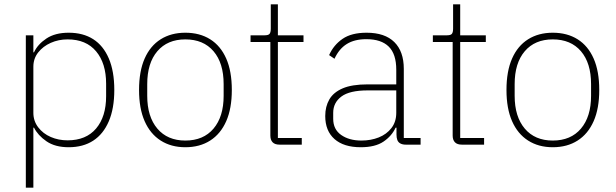

<svg xmlns="http://www.w3.org/2000/svg" viewBox="-20 -672 2861 892"><path d="M100 200V-508H135V-429H138Q155 -466 195.5 -493Q236 -520 299 -520Q366 -520 413 -490Q460 -460 485.5 -400.5Q511 -341 511 -254Q511 -168 485.5 -108.5Q460 -49 413 -18.5Q366 12 299 12Q236 12 196 -15.5Q156 -43 138 -79H135V200ZM294 -20Q380 -20 426.5 -75Q473 -130 473 -225V-283Q473 -378 426.5 -433.5Q380 -489 294 -489Q252 -489 216 -473Q180 -457 157.5 -428.5Q135 -400 135 -362V-148Q135 -110 157.5 -80.5Q180 -51 216 -35.5Q252 -20 294 -20Z M841 12Q775 12 726.5 -19Q678 -50 652 -109Q626 -168 626 -254Q626 -341 652 -400Q678 -459 726.5 -489.5Q775 -520 841 -520Q908 -520 956.5 -489.5Q1005 -459 1031 -400Q1057 -341 1057 -254Q1057 -168 1031 -109Q1005 -50 956.5 -19Q908 12 841 12ZM841 -19Q925 -19 972 -74.5Q1019 -130 1019 -227V-281Q1019 -379 972 -434Q925 -489 841 -489Q758 -489 711 -434Q664 -379 664 -281V-227Q664 -130 711 -74.5Q758 -19 841 -19Z M1382 0H1279Q1257 0 1246.5 -11Q1236 -22 1236 -42V-477H1144V-508H1210Q1227 -508 1232.5 -515Q1238 -522 1238 -539V-652H1271V-508H1390V-477H1271V-31H1382Z M1934 0H1865Q1850 0 1840 -5.5Q1830 -11 1826 -21.5Q1822 -32 1822 -47V-93L1837 -79H1818Q1800 -40 1761.5 -14Q1723 12 1656 12Q1577 12 1534 -26Q1491 -64 1491 -133Q1491 -177 1510 -210Q1529 -243 1572 -261.5Q1615 -280 1688 -280H1821V-348Q1821 -421 1786 -455.5Q1751 -490 1682 -490Q1627 -490 1591 -467.5Q1555 -445 1534 -399L1509 -416Q1530 -463 1571.5 -491.5Q1613 -520 1683 -520Q1768 -520 1812 -476.5Q1856 -433 1856 -352V-31H1934ZM1821 -252H1688Q1604 -252 1566 -223.5Q1528 -195 1528 -148V-120Q1528 -71 1565 -45Q1602 -19 1659 -19Q1703 -19 1739.5 -33.5Q1776 -48 1798.5 -77Q1821 -106 1821 -148Z M2229 0H2126Q2104 0 2093.5 -11Q2083 -22 2083 -42V-477H1991V-508H2057Q2074 -508 2079.5 -515Q2085 -522 2085 -539V-652H2118V-508H2237V-477H2118V-31H2229Z M2548 12Q2482 12 2433.5 -19Q2385 -50 2359 -109Q2333 -168 2333 -254Q2333 -341 2359 -400Q2385 -459 2433.5 -489.5Q2482 -520 2548 -520Q2615 -520 2663.5 -489.5Q2712 -459 2738 -400Q2764 -341 2764 -254Q2764 -168 2738 -109Q2712 -50 2663.5 -19Q2615 12 2548 12ZM2548 -19Q2632 -19 2679 -74.5Q2726 -130 2726 -227V-281Q2726 -379 2679 -434Q2632 -489 2548 -489Q2465 -489 2418 -434Q2371 -379 2371 -281V-227Q2371 -130 2418 -74.5Q2465 -19 2548 -19Z"/></svg>

Font: IBM Plex Sans ExtraLight
Style: Regular
Weight: 250
Designer: Mike Abbink, Paul van der Laan, Pieter van Rosmalen
Foundry: Bold Monday
Version: Version 3.201